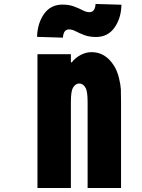

<svg xmlns="http://www.w3.org/2000/svg" viewBox="-20 -937 707 957"><path d="M324.2 -790.4Q296.2 -790.4 293.6 -749.3L164.7 -753.3Q166.7 -821 199.5 -867.5Q232.4 -914.1 291.7 -914.1Q324.2 -914.1 349.3 -904.6Q374.3 -895.2 392.3 -885.7Q410.2 -876.3 425.8 -876.3Q453.8 -876.3 456.4 -917.3L585.3 -913.4Q584 -846.4 550.8 -799.5Q517.6 -752.6 458.3 -752.6Q425.8 -752.6 400.7 -762Q375.7 -771.5 357.7 -780.9Q339.8 -790.4 324.2 -790.4ZM436.8 -677.1Q506.5 -677.1 549.5 -607.4Q565.1 -581.4 573.2 -547.5Q581.4 -513.7 582.4 -491.2Q583.3 -468.8 583.3 -427.7V0H416.7V-427.7Q416.7 -480.5 406.9 -498.7Q394.5 -520.8 375 -520.8Q355.5 -520.8 343.1 -498.7Q333.3 -480.5 333.3 -427.7V0H166.7V-666.7H333.3V-626.3H337.9Q356.1 -649.7 382.8 -663.4Q409.5 -677.1 436.8 -677.1Z"/></svg>

Font: TypoPRO Monoid
Style: Bold
Weight: 700
Width: 4
Monospace: yes
Designer: Andreas Larsen (@larsenwork)
Version: Version 0.61